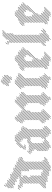

<svg xmlns="http://www.w3.org/2000/svg" viewBox="1601 -2752 1191 4433"><g transform="rotate(-90 2196.5 -535.5)"><path d="M500 40 682.9 -142.9 678.6 -147.1 495.7 35.7ZM535.7 40 718.6 -142.9 714.3 -147.1 531.4 35.7ZM571.4 40 718.6 -107.1 714.3 -111.4 567.1 35.7ZM392.9 4.3 682.9 -285.7 678.6 -290 388.6 0ZM428.6 4.3 682.9 -250 678.6 -254.3 424.3 0ZM464.3 4.3 682.9 -214.3 678.6 -218.6 460 0ZM464.3 40 682.9 -178.6 678.6 -182.9 460 35.7ZM642.9 4.3 754.3 -107.1 750 -111.4 638.6 0ZM321.4 -31.4 432.9 -142.9 428.6 -147.1 317.1 -35.7ZM357.1 -31.4 468.6 -142.9 464.3 -147.1 352.9 -35.7ZM357.1 4.3 682.9 -321.4 678.6 -325.7 352.9 0ZM714.3 -31.4 790 -107.1 785.7 -111.4 710 -35.7ZM285.7 -31.4 432.9 -178.6 428.6 -182.9 281.4 -35.7ZM250 -31.4 397.1 -178.6 392.9 -182.9 245.7 -35.7ZM214.3 -31.4 361.4 -178.6 357.1 -182.9 210 -35.7ZM142.9 -67.1 361.4 -285.7 357.1 -290 138.6 -71.4ZM178.6 -67.1 361.4 -250 357.1 -254.3 174.3 -71.4ZM214.3 -67.1 361.4 -214.3 357.1 -218.6 210 -71.4ZM107.1 -67.1 361.4 -321.4 357.1 -325.7 102.9 -71.4ZM71.4 -102.9 361.4 -392.9 357.1 -397.1 67.1 -107.1ZM71.4 -67.1 361.4 -357.1 357.1 -361.4 67.1 -71.4ZM178.6 -245.7 361.4 -428.6 357.1 -432.9 174.3 -250ZM178.6 -281.4 325.7 -428.6 321.4 -432.9 174.3 -285.7ZM178.6 -317.1 325.7 -464.3 321.4 -468.6 174.3 -321.4ZM178.6 -352.9 361.4 -535.7 357.1 -540 174.3 -357.1ZM178.6 -388.6 361.4 -571.4 357.1 -575.7 174.3 -392.9ZM178.6 -424.3 361.4 -607.1 357.1 -611.4 174.3 -428.6ZM178.6 -460 325.7 -607.1 321.4 -611.4 174.3 -464.3ZM178.6 -495.7 504.3 -821.4 500 -825.7 174.3 -500ZM178.6 -531.4 468.6 -821.4 464.3 -825.7 174.3 -535.7ZM178.6 -567.1 290 -678.6 285.7 -682.9 174.3 -571.4ZM178.6 -602.9 254.3 -678.6 250 -682.9 174.3 -607.1ZM142.9 -602.9 218.6 -678.6 214.3 -682.9 138.6 -607.1ZM107.1 -602.9 182.9 -678.6 178.6 -682.9 102.9 -607.1ZM71.4 -638.6 147.1 -714.3 142.9 -718.6 67.1 -642.9ZM107.1 -638.6 147.1 -678.6 142.9 -682.9 102.9 -642.9ZM71.4 -674.3 111.4 -714.3 107.1 -718.6 67.1 -678.6ZM35.7 -674.3 75.7 -714.3 71.4 -718.6 31.4 -678.6ZM357.1 -638.6 540 -821.4 535.7 -825.7 352.9 -642.9ZM392.9 -638.6 540 -785.7 535.7 -790 388.6 -642.9ZM428.6 -638.6 575.7 -785.7 571.4 -790 424.3 -642.9ZM464.3 -638.6 611.4 -785.7 607.1 -790 460 -642.9ZM464.3 -602.9 611.4 -750 607.1 -754.3 460 -607.1ZM464.3 -567.1 647.1 -750 642.9 -754.3 460 -571.4ZM464.3 -531.4 682.9 -750 678.6 -754.3 460 -535.7ZM464.3 -495.7 682.9 -714.3 678.6 -718.6 460 -500ZM464.3 -460 718.6 -714.3 714.3 -718.6 460 -464.3ZM500 -460 754.3 -714.3 750 -718.6 495.7 -464.3ZM500 -424.3 754.3 -678.6 750 -682.9 495.7 -428.6ZM500 -388.6 790 -678.6 785.7 -682.9 495.7 -392.9ZM750 -602.9 790 -642.9 785.7 -647.1 745.7 -607.1ZM500 -352.9 682.9 -535.7 678.6 -540 495.7 -357.1ZM500 -317.1 682.9 -500 678.6 -504.3 495.7 -321.4ZM500 -281.4 682.9 -464.3 678.6 -468.6 495.7 -285.7ZM500 -245.7 682.9 -428.6 678.6 -432.9 495.7 -250ZM500 -210 682.9 -392.9 678.6 -397.1 495.7 -214.3ZM500 -174.3 682.9 -357.1 678.6 -361.4 495.7 -178.6ZM285.7 -710 432.9 -857.1 428.6 -861.4 281.4 -714.3ZM321.4 -710 432.9 -821.4 428.6 -825.7 317.1 -714.3ZM285.7 -745.7 397.1 -857.1 392.9 -861.4 281.4 -750ZM250 -745.7 397.1 -892.9 392.9 -897.1 245.7 -750ZM214.3 -745.7 361.4 -892.9 357.1 -897.1 210 -750ZM178.6 -781.4 290 -892.9 285.7 -897.1 174.3 -785.7ZM214.3 -781.4 325.7 -892.9 321.4 -897.1 210 -785.7ZM142.9 -781.4 290 -928.6 285.7 -932.9 138.6 -785.7ZM142.9 -817.1 254.3 -928.6 250 -932.9 138.6 -821.4ZM107.1 -817.1 254.3 -964.3 250 -968.6 102.9 -821.4ZM71.4 -817.1 218.6 -964.3 214.3 -968.6 67.1 -821.4ZM71.4 -852.9 182.9 -964.3 178.6 -968.6 67.1 -857.1ZM71.4 -888.6 182.9 -1000 178.6 -1004.3 67.1 -892.9ZM71.4 -924.3 147.1 -1000 142.9 -1004.3 67.1 -928.6ZM107.1 -995.7 147.1 -1035.7 142.9 -1040 102.9 -1000Z M1250 -31.4 1432.9 -214.3 1428.6 -218.6 1245.7 -35.7ZM1250 -67.1 1432.9 -250 1428.6 -254.3 1245.7 -71.4ZM1214.3 -67.1 1432.9 -285.7 1428.6 -290 1210 -71.4ZM1107.1 4.3 1432.9 -321.4 1428.6 -325.7 1102.9 0ZM1214.3 -138.6 1432.9 -357.1 1428.6 -361.4 1210 -142.9ZM1250 -210 1432.9 -392.9 1428.6 -397.1 1245.7 -214.3ZM1250 -245.7 1432.9 -428.6 1428.6 -432.9 1245.7 -250ZM1250 -281.4 1432.9 -464.3 1428.6 -468.6 1245.7 -285.7ZM1250 -317.1 1468.6 -535.7 1464.3 -540 1245.7 -321.4ZM1250 -352.9 1504.3 -607.1 1500 -611.4 1245.7 -357.1ZM1250 -388.6 1468.6 -607.1 1464.3 -611.4 1245.7 -392.9ZM1250 -424.3 1468.6 -642.9 1464.3 -647.1 1245.7 -428.6ZM1214.3 -424.3 1432.9 -642.9 1428.6 -647.1 1210 -428.6ZM1178.6 -424.3 1397.1 -642.9 1392.9 -647.1 1174.3 -428.6ZM928.6 -210 1397.1 -678.6 1392.9 -682.9 924.3 -214.3ZM1214.3 -531.4 1361.4 -678.6 1357.1 -682.9 1210 -535.7ZM1214.3 -567.1 1361.4 -714.3 1357.1 -718.6 1210 -571.4ZM1214.3 -602.9 1325.7 -714.3 1321.4 -718.6 1210 -607.1ZM1178.6 -602.9 1325.7 -750 1321.4 -754.3 1174.3 -607.1ZM1142.9 -638.6 1290 -785.7 1285.7 -790 1138.6 -642.9ZM1142.9 -674.3 1254.3 -785.7 1250 -790 1138.6 -678.6ZM964.3 -531.4 1218.6 -785.7 1214.3 -790 960 -535.7ZM1178.6 -638.6 1290 -750 1285.7 -754.3 1174.3 -642.9ZM1285.7 -31.4 1432.9 -178.6 1428.6 -182.9 1281.4 -35.7ZM1285.7 4.3 1432.9 -142.9 1428.6 -147.1 1281.4 0ZM1321.4 4.3 1468.6 -142.9 1464.3 -147.1 1317.1 0ZM1321.4 40 1468.6 -107.1 1464.3 -111.4 1317.1 35.7ZM1357.1 40 1504.3 -107.1 1500 -111.4 1352.9 35.7ZM1392.9 40 1504.3 -71.4 1500 -75.7 1388.6 35.7ZM1035.7 40 1182.9 -107.1 1178.6 -111.4 1031.4 35.7ZM1000 40 1147.1 -107.1 1142.9 -111.4 995.7 35.7ZM1000 4.3 1147.1 -142.9 1142.9 -147.1 995.7 0ZM964.3 4.3 1111.4 -142.9 1107.1 -147.1 960 0ZM964.3 -31.4 1111.4 -178.6 1107.1 -182.9 960 -35.7ZM928.6 -31.4 1111.4 -214.3 1107.1 -218.6 924.3 -35.7ZM928.6 -67.1 1111.4 -250 1107.1 -254.3 924.3 -71.4ZM928.6 -102.9 1111.4 -285.7 1107.1 -290 924.3 -107.1ZM928.6 -138.6 1111.4 -321.4 1107.1 -325.7 924.3 -142.9ZM928.6 -174.3 1111.4 -357.1 1107.1 -361.4 924.3 -178.6ZM928.6 -245.7 1182.9 -500 1178.6 -504.3 924.3 -250ZM964.3 -317.1 1147.1 -500 1142.9 -504.3 960 -321.4ZM964.3 -352.9 1075.7 -464.3 1071.4 -468.6 960 -357.1ZM928.6 -352.9 1040 -464.3 1035.7 -468.6 924.3 -357.1ZM928.6 -388.6 1004.3 -464.3 1000 -468.6 924.3 -392.9ZM857.1 -424.3 932.9 -500 928.6 -504.3 852.9 -428.6ZM892.9 -424.3 932.9 -464.3 928.6 -468.6 888.6 -428.6ZM892.9 -388.6 968.6 -464.3 964.3 -468.6 888.6 -392.9ZM964.3 -567.1 1182.9 -785.7 1178.6 -790 960 -571.4ZM1000 -531.4 1040 -571.4 1035.7 -575.7 995.7 -535.7ZM1035.7 -531.4 1075.7 -571.4 1071.4 -575.7 1031.4 -535.7ZM1000 -638.6 1111.4 -750 1107.1 -754.3 995.7 -642.9Z M1714.3 40 1897.1 -142.9 1892.9 -147.1 1710 35.7ZM1678.6 40 1861.4 -142.9 1857.1 -147.1 1674.3 35.7ZM1678.6 4.3 1861.4 -178.6 1857.1 -182.9 1674.3 0ZM1642.9 4.3 1825.7 -178.6 1821.4 -182.9 1638.6 0ZM1642.9 -31.4 1825.7 -214.3 1821.4 -218.6 1638.6 -35.7ZM1642.9 -67.1 1825.7 -250 1821.4 -254.3 1638.6 -71.4ZM1607.1 -67.1 1825.7 -285.7 1821.4 -290 1602.9 -71.4ZM1607.1 -102.9 1825.7 -321.4 1821.4 -325.7 1602.9 -107.1ZM1571.4 -102.9 1825.7 -357.1 1821.4 -361.4 1567.1 -107.1ZM1571.4 -138.6 1825.7 -392.9 1821.4 -397.1 1567.1 -142.9ZM1642.9 -245.7 1861.4 -464.3 1857.1 -468.6 1638.6 -250ZM1642.9 -281.4 1861.4 -500 1857.1 -504.3 1638.6 -285.7ZM1642.9 -317.1 2111.4 -785.7 2107.1 -790 1638.6 -321.4ZM1642.9 -352.9 2075.7 -785.7 2071.4 -790 1638.6 -357.1ZM1642.9 -388.6 1861.4 -607.1 1857.1 -611.4 1638.6 -392.9ZM1642.9 -424.3 1861.4 -642.9 1857.1 -647.1 1638.6 -428.6ZM1642.9 -460 1825.7 -642.9 1821.4 -647.1 1638.6 -464.3ZM1642.9 -495.7 1825.7 -678.6 1821.4 -682.9 1638.6 -500ZM1642.9 -531.4 1790 -678.6 1785.7 -682.9 1638.6 -535.7ZM1607.1 -567.1 1754.3 -714.3 1750 -718.6 1602.9 -571.4ZM1642.9 -567.1 1790 -714.3 1785.7 -718.6 1638.6 -571.4ZM1928.6 -567.1 2111.4 -750 2107.1 -754.3 1924.3 -571.4ZM1964.3 -567.1 2147.1 -750 2142.9 -754.3 1960 -571.4ZM1964.3 -531.4 2182.9 -750 2178.6 -754.3 1960 -535.7ZM2000 -531.4 2182.9 -714.3 2178.6 -718.6 1995.7 -535.7ZM2000 -495.7 2182.9 -678.6 2178.6 -682.9 1995.7 -500ZM2035.7 -495.7 2218.6 -678.6 2214.3 -682.9 2031.4 -500ZM2035.7 -460 2254.3 -678.6 2250 -682.9 2031.4 -464.3ZM2035.7 -424.3 2254.3 -642.9 2250 -647.1 2031.4 -428.6ZM2035.7 -388.6 2290 -642.9 2285.7 -647.1 2031.4 -392.9ZM2035.7 -352.9 2290 -607.1 2285.7 -611.4 2031.4 -357.1ZM2035.7 -317.1 2218.6 -500 2214.3 -504.3 2031.4 -321.4ZM2035.7 -281.4 2218.6 -464.3 2214.3 -468.6 2031.4 -285.7ZM2035.7 -245.7 2218.6 -428.6 2214.3 -432.9 2031.4 -250ZM2000 -174.3 2218.6 -392.9 2214.3 -397.1 1995.7 -178.6ZM1964.3 -102.9 2218.6 -357.1 2214.3 -361.4 1960 -107.1ZM2000 -67.1 2218.6 -285.7 2214.3 -290 1995.7 -71.4ZM2035.7 -67.1 2218.6 -250 2214.3 -254.3 2031.4 -71.4ZM2035.7 -31.4 2218.6 -214.3 2214.3 -218.6 2031.4 -35.7ZM2000 -102.9 2218.6 -321.4 2214.3 -325.7 1995.7 -107.1ZM2071.4 -31.4 2218.6 -178.6 2214.3 -182.9 2067.1 -35.7ZM2071.4 4.3 2254.3 -178.6 2250 -182.9 2067.1 0ZM2107.1 4.3 2254.3 -142.9 2250 -147.1 2102.9 0ZM2107.1 40 2290 -142.9 2285.7 -147.1 2102.9 35.7ZM2142.9 40 2182.9 0 2178.6 -4.3 2138.6 35.7ZM1607.1 -602.9 1754.3 -750 1750 -754.3 1602.9 -607.1ZM1571.4 -602.9 1718.6 -750 1714.3 -754.3 1567.1 -607.1ZM1571.4 -638.6 1718.6 -785.7 1714.3 -790 1567.1 -642.9ZM1607.1 -710 1682.9 -785.7 1678.6 -790 1602.9 -714.3Z M2500 -888.6 2647.1 -1035.7 2642.9 -1040 2495.7 -892.9ZM2535.7 -888.6 2682.9 -1035.7 2678.6 -1040 2531.4 -892.9ZM2571.4 -888.6 2682.9 -1000 2678.6 -1004.3 2567.1 -892.9ZM2571.4 -852.9 2682.9 -964.3 2678.6 -968.6 2567.1 -857.1ZM2464.3 -924.3 2611.4 -1071.4 2607.1 -1075.7 2460 -928.6ZM2500 -924.3 2647.1 -1071.4 2642.9 -1075.7 2495.7 -928.6ZM2428.6 -924.3 2575.7 -1071.4 2571.4 -1075.7 2424.3 -928.6ZM2428.6 -960 2575.7 -1107.1 2571.4 -1111.4 2424.3 -964.3ZM2464.3 -1031.4 2540 -1107.1 2535.7 -1111.4 2460 -1035.7ZM2607.1 -852.9 2647.1 -892.9 2642.9 -897.1 2602.9 -857.1ZM2392.9 -638.6 2540 -785.7 2535.7 -790 2388.6 -642.9ZM2392.9 -602.9 2575.7 -785.7 2571.4 -790 2388.6 -607.1ZM2392.9 -567.1 2575.7 -750 2571.4 -754.3 2388.6 -571.4ZM2428.6 -567.1 2611.4 -750 2607.1 -754.3 2424.3 -571.4ZM2428.6 -531.4 2647.1 -750 2642.9 -754.3 2424.3 -535.7ZM2428.6 -495.7 2647.1 -714.3 2642.9 -718.6 2424.3 -500ZM2428.6 -460 2682.9 -714.3 2678.6 -718.6 2424.3 -464.3ZM2428.6 -424.3 2718.6 -714.3 2714.3 -718.6 2424.3 -428.6ZM2428.6 -388.6 2718.6 -678.6 2714.3 -682.9 2424.3 -392.9ZM2428.6 -352.9 2611.4 -535.7 2607.1 -540 2424.3 -357.1ZM2428.6 -317.1 2611.4 -500 2607.1 -504.3 2424.3 -321.4ZM2428.6 -281.4 2611.4 -464.3 2607.1 -468.6 2424.3 -285.7ZM2428.6 -245.7 2611.4 -428.6 2607.1 -432.9 2424.3 -250ZM2428.6 -210 2611.4 -392.9 2607.1 -397.1 2424.3 -214.3ZM2392.9 -138.6 2611.4 -357.1 2607.1 -361.4 2388.6 -142.9ZM2357.1 -67.1 2611.4 -321.4 2607.1 -325.7 2352.9 -71.4ZM2392.9 -67.1 2611.4 -285.7 2607.1 -290 2388.6 -71.4ZM2392.9 -31.4 2611.4 -250 2607.1 -254.3 2388.6 -35.7ZM2428.6 -31.4 2611.4 -214.3 2607.1 -218.6 2424.3 -35.7ZM2464.3 -31.4 2647.1 -214.3 2642.9 -218.6 2460 -35.7ZM2500 -31.4 2647.1 -178.6 2642.9 -182.9 2495.7 -35.7ZM2500 4.3 2647.1 -142.9 2642.9 -147.1 2495.7 0ZM2357.1 -638.6 2504.3 -785.7 2500 -790 2352.9 -642.9ZM2535.7 4.3 2682.9 -142.9 2678.6 -147.1 2531.4 0ZM2571.4 4.3 2682.9 -107.1 2678.6 -111.4 2567.1 0ZM2571.4 40 2718.6 -107.1 2714.3 -111.4 2567.1 35.7ZM2607.1 40 2647.1 0 2642.9 -4.3 2602.9 35.7Z M2821.4 -67.1 3254.3 -500 3250 -504.3 2817.1 -71.4ZM2857.1 -31.4 3040 -214.3 3035.7 -218.6 2852.9 -35.7ZM2892.9 -31.4 3040 -178.6 3035.7 -182.9 2888.6 -35.7ZM2892.9 4.3 3075.7 -178.6 3071.4 -182.9 2888.6 0ZM2928.6 4.3 3075.7 -142.9 3071.4 -147.1 2924.3 0ZM2964.3 4.3 3111.4 -142.9 3107.1 -147.1 2960 0ZM3000 4.3 3111.4 -107.1 3107.1 -111.4 2995.7 0ZM3000 40 3147.1 -107.1 3142.9 -111.4 2995.7 35.7ZM3035.7 40 3182.9 -107.1 3178.6 -111.4 3031.4 35.7ZM3071.4 40 3218.6 -107.1 3214.3 -111.4 3067.1 35.7ZM2821.4 -31.4 3075.7 -285.7 3071.4 -290 2817.1 -35.7ZM2857.1 -138.6 3325.7 -607.1 3321.4 -611.4 2852.9 -142.9ZM2857.1 -174.3 3040 -357.1 3035.7 -361.4 2852.9 -178.6ZM2857.1 -210 3040 -392.9 3035.7 -397.1 2852.9 -214.3ZM2857.1 -245.7 3004.3 -392.9 3000 -397.1 2852.9 -250ZM2857.1 -281.4 3004.3 -428.6 3000 -432.9 2852.9 -285.7ZM2857.1 -317.1 3004.3 -464.3 3000 -468.6 2852.9 -321.4ZM2857.1 -352.9 3004.3 -500 3000 -504.3 2852.9 -357.1ZM3107.1 -424.3 3290 -607.1 3285.7 -611.4 3102.9 -428.6ZM3142.9 -495.7 3290 -642.9 3285.7 -647.1 3138.6 -500ZM3142.9 -531.4 3254.3 -642.9 3250 -647.1 3138.6 -535.7ZM3107.1 -531.4 3254.3 -678.6 3250 -682.9 3102.9 -535.7ZM3107.1 -567.1 3218.6 -678.6 3214.3 -682.9 3102.9 -571.4ZM3071.4 -567.1 3218.6 -714.3 3214.3 -718.6 3067.1 -571.4ZM2857.1 -388.6 3182.9 -714.3 3178.6 -718.6 2852.9 -392.9ZM2857.1 -424.3 3147.1 -714.3 3142.9 -718.6 2852.9 -428.6ZM2857.1 -460 3147.1 -750 3142.9 -754.3 2852.9 -464.3ZM2857.1 -495.7 3111.4 -750 3107.1 -754.3 2852.9 -500ZM2857.1 -567.1 3075.7 -785.7 3071.4 -790 2852.9 -571.4ZM2857.1 -531.4 3111.4 -785.7 3107.1 -790 2852.9 -535.7ZM2821.4 -567.1 3040 -785.7 3035.7 -790 2817.1 -571.4ZM2785.7 -567.1 2932.9 -714.3 2928.6 -718.6 2781.4 -571.4ZM2785.7 -602.9 2861.4 -678.6 2857.1 -682.9 2781.4 -607.1Z M3500 40 3718.6 -178.6 3714.3 -182.9 3495.7 35.7ZM3464.3 4.3 3647.1 -178.6 3642.9 -182.9 3460 0ZM3464.3 -31.4 3647.1 -214.3 3642.9 -218.6 3460 -35.7ZM3464.3 -67.1 3611.4 -214.3 3607.1 -218.6 3460 -71.4ZM3428.6 -67.1 3611.4 -250 3607.1 -254.3 3424.3 -71.4ZM3428.6 -102.9 3611.4 -285.7 3607.1 -290 3424.3 -107.1ZM3357.1 -67.1 3611.4 -321.4 3607.1 -325.7 3352.9 -71.4ZM3357.1 -102.9 3611.4 -357.1 3607.1 -361.4 3352.9 -107.1ZM3428.6 -210 3611.4 -392.9 3607.1 -397.1 3424.3 -214.3ZM3428.6 -245.7 3611.4 -428.6 3607.1 -432.9 3424.3 -250ZM3428.6 -281.4 3611.4 -464.3 3607.1 -468.6 3424.3 -285.7ZM3428.6 -317.1 3611.4 -500 3607.1 -504.3 3424.3 -321.4ZM3428.6 -352.9 3611.4 -535.7 3607.1 -540 3424.3 -357.1ZM3500 4.3 3647.1 -142.9 3642.9 -147.1 3495.7 0ZM3571.4 4.3 3718.6 -142.9 3714.3 -147.1 3567.1 0ZM3428.6 -388.6 3611.4 -571.4 3607.1 -575.7 3424.3 -392.9ZM3428.6 -424.3 3611.4 -607.1 3607.1 -611.4 3424.3 -428.6ZM3678.6 -67.1 3754.3 -142.9 3750 -147.1 3674.3 -71.4ZM3428.6 -460 3611.4 -642.9 3607.1 -647.1 3424.3 -464.3ZM3428.6 -495.7 3611.4 -678.6 3607.1 -682.9 3424.3 -500ZM3428.6 -531.4 3611.4 -714.3 3607.1 -718.6 3424.3 -535.7ZM3428.6 -567.1 3611.4 -750 3607.1 -754.3 3424.3 -571.4ZM3428.6 -602.9 3611.4 -785.7 3607.1 -790 3424.3 -607.1ZM3428.6 -638.6 3647.1 -857.1 3642.9 -861.4 3424.3 -642.9ZM3428.6 -674.3 3647.1 -892.9 3642.9 -897.1 3424.3 -678.6ZM3428.6 -710 3647.1 -928.6 3642.9 -932.9 3424.3 -714.3ZM3428.6 -745.7 3647.1 -964.3 3642.9 -968.6 3424.3 -750ZM3428.6 -781.4 3718.6 -1071.4 3714.3 -1075.7 3424.3 -785.7ZM3428.6 -817.1 3682.9 -1071.4 3678.6 -1075.7 3424.3 -821.4ZM3428.6 -852.9 3647.1 -1071.4 3642.9 -1075.7 3424.3 -857.1ZM3500 -960 3611.4 -1071.4 3607.1 -1075.7 3495.7 -964.3ZM3428.6 -888.6 3468.6 -928.6 3464.3 -932.9 3424.3 -892.9ZM3428.6 -924.3 3468.6 -964.3 3464.3 -968.6 3424.3 -928.6ZM3392.9 -960 3432.9 -1000 3428.6 -1004.3 3388.6 -964.3ZM3392.9 -924.3 3432.9 -964.3 3428.6 -968.6 3388.6 -928.6Z M3857.1 -67.1 4290 -500 4285.7 -504.3 3852.9 -71.4ZM3892.9 -31.4 4075.7 -214.3 4071.4 -218.6 3888.6 -35.7ZM3928.6 -31.4 4075.7 -178.6 4071.4 -182.9 3924.3 -35.7ZM3928.6 4.3 4111.4 -178.6 4107.1 -182.9 3924.3 0ZM3964.3 4.3 4111.4 -142.9 4107.1 -147.1 3960 0ZM4000 4.3 4147.1 -142.9 4142.9 -147.1 3995.7 0ZM4035.7 4.3 4147.1 -107.1 4142.9 -111.4 4031.4 0ZM4035.7 40 4182.9 -107.1 4178.6 -111.4 4031.4 35.7ZM4071.4 40 4218.6 -107.1 4214.3 -111.4 4067.1 35.7ZM4107.1 40 4254.3 -107.1 4250 -111.4 4102.9 35.7ZM3857.1 -31.4 4111.4 -285.7 4107.1 -290 3852.9 -35.7ZM3892.9 -138.6 4361.4 -607.1 4357.1 -611.4 3888.6 -142.9ZM3892.9 -174.3 4075.7 -357.1 4071.4 -361.4 3888.6 -178.6ZM3892.9 -210 4075.7 -392.9 4071.4 -397.1 3888.6 -214.3ZM3892.9 -245.7 4040 -392.9 4035.7 -397.1 3888.6 -250ZM3892.9 -281.4 4040 -428.6 4035.7 -432.9 3888.6 -285.7ZM3892.9 -317.1 4040 -464.3 4035.7 -468.6 3888.6 -321.4ZM3892.9 -352.9 4040 -500 4035.7 -504.3 3888.6 -357.1ZM4142.9 -424.3 4325.7 -607.1 4321.4 -611.4 4138.6 -428.6ZM4178.6 -495.7 4325.7 -642.9 4321.4 -647.1 4174.3 -500ZM4178.6 -531.4 4290 -642.9 4285.7 -647.1 4174.3 -535.7ZM4142.9 -531.4 4290 -678.6 4285.7 -682.9 4138.6 -535.7ZM4142.9 -567.1 4254.3 -678.6 4250 -682.9 4138.6 -571.4ZM4107.1 -567.1 4254.3 -714.3 4250 -718.6 4102.9 -571.4ZM3892.9 -388.6 4218.6 -714.3 4214.3 -718.6 3888.6 -392.9ZM3892.9 -424.3 4182.9 -714.3 4178.6 -718.6 3888.6 -428.6ZM3892.9 -460 4182.9 -750 4178.6 -754.3 3888.6 -464.3ZM3892.9 -495.7 4147.1 -750 4142.9 -754.3 3888.6 -500ZM3892.9 -567.1 4111.4 -785.7 4107.1 -790 3888.6 -571.4ZM3892.9 -531.4 4147.1 -785.7 4142.9 -790 3888.6 -535.7ZM3857.1 -567.1 4075.7 -785.7 4071.4 -790 3852.9 -571.4ZM3821.4 -567.1 3968.6 -714.3 3964.3 -718.6 3817.1 -571.4ZM3821.4 -602.9 3897.1 -678.6 3892.9 -682.9 3817.1 -607.1Z"/></g></svg>

Font: Gossip High Needlepoint
Style: Regular
Weight: 100
Width: 7
Designer: Deborah Khodanovich
Version: Version 1.001;Glyphs 3.3.1 (3343)